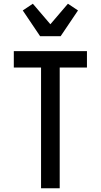

<svg xmlns="http://www.w3.org/2000/svg" viewBox="-20 -1009 540 1029"><path d="M200 0V-647H54V-735H446V-647H300V0ZM195 -815 102 -953 156 -989 250 -879 344 -989 398 -953 305 -815Z"/></svg>

Font: Iosevka Semibold
Style: Regular
Weight: 600
Monospace: yes
Designer: Belleve Invis
Foundry: Belleve Invis
Version: Version 33.2.3; ttfautohint (v1.8.4)